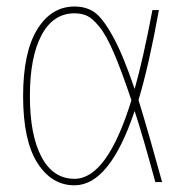

<svg xmlns="http://www.w3.org/2000/svg" viewBox="-20 -550 540 580"><path d="M469.7 0H449.2Q411.1 -140.6 386.7 -214.8Q311.5 9.8 205.1 9.8Q135.7 9.8 92.8 -58.1Q49.8 -126 49.8 -259.8Q49.8 -391.6 92.3 -460.9Q134.8 -530.3 205.1 -530.3Q240.2 -530.3 265.1 -513.2Q290 -496.1 320.8 -440.4Q351.6 -384.8 386.7 -281.2Q412.1 -370.1 440.4 -519.5H460Q429.7 -351.6 398.4 -248Q430.7 -142.6 469.7 0ZM377 -247.1Q347.7 -335 324.2 -389.6Q300.8 -444.3 279.8 -469.7Q258.8 -495.1 242.7 -502.4Q226.6 -509.8 205.1 -509.8Q140.6 -509.8 105.5 -443.8Q70.3 -377.9 70.3 -259.8Q70.3 -141.6 105.5 -75.7Q140.6 -9.8 205.1 -9.8Q303.7 -9.8 377 -247.1Z"/></svg>

Font: Mgen+ 1mn thin
Style: Regular
Weight: 100
Designer: [Source Han Sans]
Ryoko NISHIZUKA  (kana & ideographs); Paul D. Hunt (Latin, Greek & Cyrillic); Wenlong ZHANG  (bopomofo
Version: Version 1.059.20150602